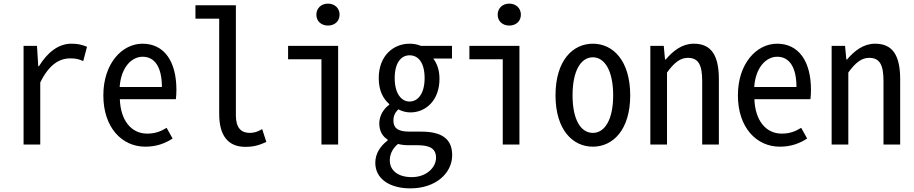

<svg xmlns="http://www.w3.org/2000/svg" viewBox="-20 -797 5040 1059"><path d="M110 0H202V-342C249 -438 305 -475 367 -475C396 -475 413 -472 439 -460L460 -539C432 -550 412 -556 374 -556C300 -556 240 -505 195 -432H191L184 -544H110Z M781 12C845 12 892 -7 932 -33L899 -92C867 -72 835 -60 792 -60C703 -60 645 -134 641 -250H950C952 -263 953 -283 953 -302C953 -458 886 -556 766 -556C654 -556 550 -448 550 -271C550 -93 653 12 781 12ZM640 -317C647 -423 704 -484 767 -484C834 -484 873 -426 873 -317Z M1333 13C1380 13 1409 4 1449 -14L1426 -85C1400 -69 1379 -64 1357 -64C1310 -64 1281 -92 1281 -161V-768H1058V-694H1189V-168C1189 -48 1239 13 1333 13Z M1753 0H1845V-544H1569V-470H1753ZM1789 -656C1826 -656 1853 -680 1853 -716C1853 -752 1826 -777 1789 -777C1752 -777 1725 -752 1725 -716C1725 -680 1752 -656 1789 -656Z M2243 242C2385 242 2474 157 2474 59C2474 -31 2417 -71 2303 -71H2237C2168 -71 2150 -96 2150 -132C2150 -160 2160 -177 2177 -194C2199 -182 2223 -177 2244 -177C2329 -177 2404 -244 2404 -362C2404 -414 2389 -448 2370 -474H2473V-544H2301C2284 -552 2260 -556 2239 -556C2151 -556 2069 -491 2069 -366C2069 -296 2094 -252 2127 -223V-219C2098 -199 2072 -161 2072 -116C2072 -73 2091 -44 2118 -27V-22C2074 11 2050 54 2050 101C2050 191 2132 242 2243 242ZM2239 -237C2195 -237 2157 -279 2157 -366C2157 -453 2194 -492 2239 -492C2287 -492 2322 -452 2322 -366C2322 -279 2284 -237 2239 -237ZM2251 180C2175 180 2130 143 2130 88C2130 57 2142 25 2175 -3C2199 3 2217 4 2239 4H2283C2350 4 2385 22 2385 73C2385 126 2333 180 2251 180Z M2753 0H2845V-544H2569V-470H2753ZM2789 -656C2826 -656 2853 -680 2853 -716C2853 -752 2826 -777 2789 -777C2752 -777 2725 -752 2725 -716C2725 -680 2752 -656 2789 -656Z M3250 12C3361 12 3456 -81 3456 -271C3456 -463 3361 -556 3250 -556C3139 -556 3044 -463 3044 -271C3044 -81 3139 12 3250 12ZM3250 -64C3184 -64 3138 -136 3138 -271C3138 -407 3184 -481 3250 -481C3315 -481 3362 -407 3362 -271C3362 -136 3315 -64 3250 -64Z M3567 0H3659V-397C3698 -451 3732 -478 3774 -478C3833 -478 3853 -438 3853 -350V0H3945V-360C3945 -489 3905 -556 3807 -556C3743 -556 3694 -518 3652 -469H3648L3641 -544H3567Z M4281 12C4345 12 4392 -7 4432 -33L4399 -92C4367 -72 4335 -60 4292 -60C4203 -60 4145 -134 4141 -250H4450C4452 -263 4453 -283 4453 -302C4453 -458 4386 -556 4266 -556C4154 -556 4050 -448 4050 -271C4050 -93 4153 12 4281 12ZM4140 -317C4147 -423 4204 -484 4267 -484C4334 -484 4373 -426 4373 -317Z M4567 0H4659V-397C4698 -451 4732 -478 4774 -478C4833 -478 4853 -438 4853 -350V0H4945V-360C4945 -489 4905 -556 4807 -556C4743 -556 4694 -518 4652 -469H4648L4641 -544H4567Z"/></svg>

Font: Noto Sans Mono CJK SC Regular
Style: Regular
Weight: 400
Designer: Ryoko NISHIZUKA (kana & ideographs); Paul D. Hunt (Latin, Greek & Cyrillic); Wenlong ZHANG (bopomofo); Sandoll Communica
Foundry: Adobe Systems Incorporated
Version: Version 1.005;PS 1.005;hotconv 1.0.96;makeotf.lib2.5.65012